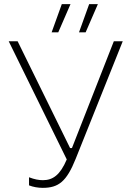

<svg xmlns="http://www.w3.org/2000/svg" viewBox="-20 -899 629 926"><path d="M261 -743 320 -879H278L229 -743ZM393 -743 452 -879H410L361 -743ZM186 7C262 7 301 -23 345 -133L572 -700H529L327 -185H318L65 -700H22L302 -130C270 -55 235 -30 187 -30C167 -30 146 -34 120 -44V-5C140 3 164 7 186 7Z"/></svg>

Font: Fixel Display ExtraLight
Style: Regular
Weight: 200
Designer: AlfaBravo + MacPaw
Foundry: Kyrylo Tkachov, Marchela Mozhyna, Serhii Makarenko, Maria Weinstein, Zakhar Kryvoshyya
Version: Version 1.211